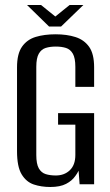

<svg xmlns="http://www.w3.org/2000/svg" viewBox="-20 -736 441 767"><path d="M181 11Q145 11 115 1Q85 -9 66.5 -39.5Q48 -70 48 -132V-467Q48 -521 68 -549.5Q88 -578 122.5 -588.5Q157 -599 202 -599Q247 -599 281.5 -588Q316 -577 336 -549Q356 -521 356 -467V-389H281V-469Q281 -504 271 -521.5Q261 -539 243.5 -544.5Q226 -550 203 -550Q180 -550 162.5 -544.5Q145 -539 135 -521.5Q125 -504 125 -469V-117Q125 -81 135 -63.5Q145 -46 162.5 -40.5Q180 -35 203 -35Q237 -35 259 -56Q281 -77 281 -117V-238H212V-284H356V0H298L294 -54Q291 -48 287.5 -42.5Q284 -37 281 -33Q268 -14 244 -1.5Q220 11 181 11ZM176 -630 88 -716H144L201 -670L258 -716H313L224 -630Z"/></svg>

Font: Alumni Sans Medium
Style: Regular
Weight: 500
Designer: Robert E. Leuschke
Foundry: Robert E. Leuschke
Version: Version 1.018